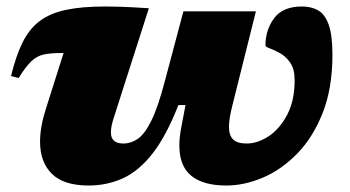

<svg xmlns="http://www.w3.org/2000/svg" viewBox="-20 -557 1080 592"><path d="M545.5 -522H769L697 -234Q686 -191 686 -166.5Q686 -139.5 698.8 -127Q711.5 -114.5 740.5 -114.5Q774.5 -114.5 808.8 -137.2Q843 -160 865.8 -203.8Q888.5 -247.5 888.5 -309.5Q888.5 -344 875 -363.5Q861.5 -383 843.5 -393Q825.5 -403 812 -407.8Q798.5 -412.5 798.5 -417Q798.5 -464.5 825.2 -500.8Q852 -537 911 -537Q940 -537 961 -525Q982 -513 993.5 -480.8Q1005 -448.5 1005 -388.5Q1005 -285 975 -209Q945 -133 896.2 -83.2Q847.5 -33.5 790.2 -9.2Q733 15 678 15Q606.5 15 569.8 -15Q533 -45 533 -108.5Q533 -134 539 -164.5L552 -233H530Q493 -138.5 450.8 -84.2Q408.5 -30 359.5 -7.5Q310.5 15 253 15Q176.5 15 140 -21Q103.5 -57 103.5 -120Q103.5 -165.5 121.5 -221.5L176 -393.5H168.5Q136 -393.5 115 -389Q94 -384.5 76.8 -368.2Q59.5 -352 37.5 -316.5L14 -322.5Q29 -384.5 49.5 -426Q70 -467.5 102 -491.8Q134 -516 183 -526.5Q232 -537 304.5 -537Q331.5 -537 351 -536.2Q370.5 -535.5 390.5 -534.5Q410.5 -533.5 439 -531.5L330.5 -193Q322 -167 322 -148.5Q322 -114.5 360.5 -114.5Q384 -114.5 405 -129Q426 -143.5 446.2 -184Q466.5 -224.5 487 -302Z"/></svg>

Font: Newsreader 6pt ExtraBold
Style: Italic
Weight: 800
Italic angle: -17°
Designer: Hugues Gentile
Foundry: Production Type
Version: Version 1.003; ttfautohint (v1.8.3)